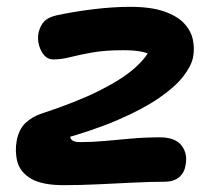

<svg xmlns="http://www.w3.org/2000/svg" viewBox="-20 -532 656 562"><path d="M167 10Q103 10 71 -9Q39 -28 31 -58Q23 -88 29 -121Q36 -155 55 -172.5Q74 -190 100 -199Q201 -232 268.5 -265.5Q336 -299 374 -332.5Q412 -366 425 -400L447 -350Q436 -363 423 -370.5Q410 -378 390.5 -381.5Q371 -385 340 -385Q288 -385 251 -378.5Q214 -372 186.5 -365Q159 -358 136 -358Q121 -358 110.5 -369Q100 -380 94.5 -398.5Q89 -417 93 -437Q98 -457 109 -469Q120 -481 145 -487Q196 -498 253.5 -505Q311 -512 361 -512Q422 -512 460.5 -498.5Q499 -485 519 -463.5Q539 -442 544.5 -416Q550 -390 545 -364Q540 -339 516.5 -308.5Q493 -278 446 -245.5Q399 -213 325 -181Q251 -149 145 -120L185 -146Q183 -129 190 -122.5Q197 -116 214 -116Q250 -116 288 -119.5Q326 -123 365.5 -126.5Q405 -130 448 -130Q493 -130 511.5 -106Q530 -82 523 -48Q520 -27 504.5 -13.5Q489 0 461 0Q422 0 371 2.5Q320 5 266.5 7.5Q213 10 167 10Z"/></svg>

Font: Shantell Sans Light SemiBold
Style: Italic
Weight: 600
Italic angle: -11°
Version: Version 1.011;[c5ecc13dd]